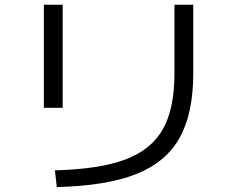

<svg xmlns="http://www.w3.org/2000/svg" viewBox="-20 -755 978 797"><path d="M704.1 -449.2V-735.4H782.2V-450.2Q782.2 -283.7 725.3 -182.4Q668.5 -81.1 544.9 -32.2Q421.4 16.6 215.8 21.5L208 -47.9Q394 -52.7 501.2 -93.3Q608.4 -133.8 656.2 -219Q704.1 -304.2 704.1 -449.2ZM162.1 -735.4H240.2V-307.6H162.1Z"/></svg>

Font: Pretendard
Style: Regular
Weight: 400
Designer: Base glyphs from Inter by Rasmus Andersson; Hangeul glyphs from Noto Sans CJK(Source Han Sans) by Jang Soo-young and Kan
Foundry: Kil Hyung-jin
Version: Version 1.309